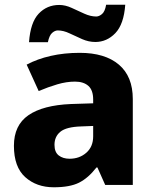

<svg xmlns="http://www.w3.org/2000/svg" viewBox="-20 -784 653 814"><path d="M318 -560Q425 -560 484 -510Q543 -460 543 -364V0H426L393 -74H389Q354 -29 315 -9.5Q276 10 208 10Q135 10 87 -33Q39 -76 39 -166Q39 -253 100.5 -295.5Q162 -338 281 -343L375 -346V-362Q375 -402 354.5 -420Q334 -438 298 -438Q262 -438 223 -426.5Q184 -415 144 -398L93 -510Q138 -534 195 -547Q252 -560 318 -560ZM324 -248Q261 -246 236 -225.5Q211 -205 211 -170Q211 -139 229 -125Q247 -111 275 -111Q317 -111 346 -136.5Q375 -162 375 -206V-250ZM103 -605Q109 -689 144 -726Q179 -763 231 -763Q257 -763 284 -750.5Q311 -738 337.5 -726Q364 -714 388 -714Q400 -714 412.5 -724.5Q425 -735 430 -764H511Q505 -681 469 -643.5Q433 -606 384 -606Q356 -606 328.5 -618Q301 -630 275 -642.5Q249 -655 225 -655Q213 -655 201 -644.5Q189 -634 183 -605Z"/></svg>

Font: Noto Sans Myanmar ExtraBold
Style: Regular
Weight: 800
Designer: Monotype Design Team
Foundry: Monotype Imaging Inc.
Version: Version 2.107; ttfautohint (v1.8.4.7-5d5b)